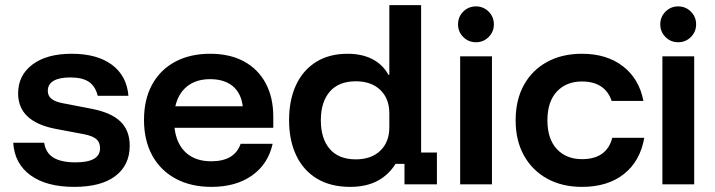

<svg xmlns="http://www.w3.org/2000/svg" viewBox="-20 -720 2793 750"><path d="M270 10Q161.7 10 99.2 -35.4Q36.7 -80.8 31.7 -162.5H152.5Q158.3 -123.3 188.3 -104.6Q218.3 -85.8 275 -85.8Q370.8 -85.8 370.8 -140.8Q370.8 -164.2 356.2 -176.7Q341.7 -189.2 307.5 -195.8L196.7 -216.7Q50.8 -245 50.8 -355Q50.8 -425.8 106.7 -467.9Q162.5 -510 260 -510Q359.2 -510 417.1 -467.1Q475 -424.2 481.7 -345.8H361.7Q352.5 -383.3 327.1 -400.4Q301.7 -417.5 254.2 -417.5Q211.7 -417.5 189.2 -404.2Q166.7 -390.8 166.7 -365Q166.7 -345.8 180.8 -334.2Q195 -322.5 225.8 -316.7L338.3 -295Q415 -280 450.8 -245Q486.7 -210 486.7 -150.8Q486.7 -75 430.8 -32.5Q375 10 270 10Z M805.8 10Q725.8 10 666.2 -22.1Q606.7 -54.2 574.6 -112.9Q542.5 -171.7 542.5 -251.7Q542.5 -331.7 574.2 -389.6Q605.8 -447.5 664.2 -478.8Q722.5 -510 800.8 -510Q877.5 -510 932.5 -480.4Q987.5 -450.8 1017.5 -395.4Q1047.5 -340 1047.5 -264.2V-220.8H661.7Q669.2 -157.5 706.2 -123.8Q743.3 -90 805 -90Q850.8 -90 879.6 -107.1Q908.3 -124.2 920 -158.3H1045Q1027.5 -79.2 964.6 -34.6Q901.7 10 805.8 10ZM665 -305H928.3Q921.7 -356.7 888.8 -383.8Q855.8 -410.8 800.8 -410.8Q746.7 -410.8 711.7 -383.3Q676.7 -355.8 665 -305Z M1348.3 10Q1271.7 10 1218.3 -22.1Q1165 -54.2 1137.1 -112.9Q1109.2 -171.7 1109.2 -250Q1109.2 -329.2 1136.2 -387.5Q1163.3 -445.8 1214.6 -477.9Q1265.8 -510 1337.5 -510Q1394.2 -510 1435 -488.8Q1475.8 -467.5 1497.5 -427.5H1500.8V-700H1625V-124.2H1686.7V0H1560V-80H1525Q1498.3 -36.7 1454.2 -13.3Q1410 10 1348.3 10ZM1370 -97.5Q1430 -97.5 1465.4 -131.2Q1500.8 -165 1500.8 -222.5V-277.5Q1500.8 -335 1465.4 -368.8Q1430 -402.5 1370 -402.5Q1303.3 -402.5 1268.3 -362.1Q1233.3 -321.7 1233.3 -250Q1233.3 -178.3 1268.3 -137.9Q1303.3 -97.5 1370 -97.5Z M1777.5 0V-500H1901.7V0ZM1839.2 -555Q1810 -555 1789.6 -575.4Q1769.2 -595.8 1769.2 -625Q1769.2 -654.2 1789.6 -674.6Q1810 -695 1839.2 -695Q1868.3 -695 1888.8 -674.6Q1909.2 -654.2 1909.2 -625Q1909.2 -595.8 1888.8 -575.4Q1868.3 -555 1839.2 -555Z M2253.3 10Q2175.8 10 2117.5 -22.1Q2059.2 -54.2 2026.7 -112.5Q1994.2 -170.8 1994.2 -250Q1994.2 -329.2 2026.2 -387.5Q2058.3 -445.8 2116.7 -477.9Q2175 -510 2253.3 -510Q2350 -510 2413.3 -461.2Q2476.7 -412.5 2493.3 -325.8H2369.2Q2356.7 -363.3 2327.5 -382.5Q2298.3 -401.7 2253.3 -401.7Q2191.7 -401.7 2155 -362.1Q2118.3 -322.5 2118.3 -250Q2118.3 -177.5 2155 -137.9Q2191.7 -98.3 2253.3 -98.3Q2350 -98.3 2371.7 -181.7H2496.7Q2480.8 -90.8 2417.5 -40.4Q2354.2 10 2253.3 10Z M2567.5 0V-500H2691.7V0ZM2629.2 -555Q2600 -555 2579.6 -575.4Q2559.2 -595.8 2559.2 -625Q2559.2 -654.2 2579.6 -674.6Q2600 -695 2629.2 -695Q2658.3 -695 2678.8 -674.6Q2699.2 -654.2 2699.2 -625Q2699.2 -595.8 2678.8 -575.4Q2658.3 -555 2629.2 -555Z"/></svg>

Font: Funnel Display SemiBold
Style: Regular
Weight: 600
Designer: NORD ID, Kristian Moeller
Foundry: Dicotype
Version: Version 1.000